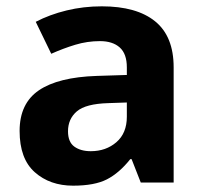

<svg xmlns="http://www.w3.org/2000/svg" viewBox="-20 -577 644 607"><path d="M302 -557Q412 -557 470.5 -509.5Q529 -462 529 -364V0H425L396 -74H392Q357 -30 318 -10Q279 10 211 10Q138 10 90 -32.5Q42 -75 42 -163Q42 -250 103 -291.5Q164 -333 286 -337L381 -340V-364Q381 -407 358.5 -427Q336 -447 296 -447Q256 -447 218 -435.5Q180 -424 142 -407L93 -508Q137 -531 190.5 -544Q244 -557 302 -557ZM323 -251Q251 -249 223 -225Q195 -201 195 -162Q195 -128 215 -113.5Q235 -99 267 -99Q315 -99 348 -127.5Q381 -156 381 -208V-253Z"/></svg>

Font: Noto Sans NKo Unjoined
Style: Bold
Weight: 700
Designer: Monotype Design Team
Foundry: Monotype Imaging Inc.
Version: Version 2.004